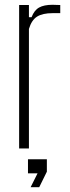

<svg xmlns="http://www.w3.org/2000/svg" viewBox="-20 -621 292 803"><path d="M60 0V-600H101V-549H112Q123 -578 143.5 -589.5Q164 -601 200 -601Q207 -601 214.5 -600.5Q222 -600 232 -600V-566H200Q158 -566 135 -551.5Q112 -537 101 -500V0ZM97 104V45H176V97L144 162H108L137 104Z"/></svg>

Font: Big Shoulders Text Thin
Style: Regular
Weight: 100
Designer: Patric King
Foundry: XO Type Co
Version: Version 1.000; ttfautohint (v1.8.2)